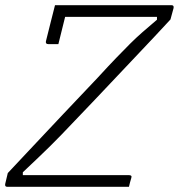

<svg xmlns="http://www.w3.org/2000/svg" viewBox="-23 -720 690 740"><path d="M474 0H5Q-5 0 -3 -11L7 -53Q56 -105 107 -159.5Q158 -214 218 -277.5Q278 -341 353 -420Q397 -468 426.5 -498.5Q456 -529 478.5 -551.5Q501 -574 525 -595Q549 -616 582 -644V-655H228Q221 -628 215 -602.5Q209 -577 202 -550H163Q152 -550 154 -561Q163 -596 171.5 -631Q180 -666 189 -700H638Q648 -700 646 -689L634 -645Q611 -620 574.5 -581Q538 -542 481.5 -482.5Q425 -423 342 -335Q298 -289 267.5 -257Q237 -225 214 -201Q191 -177 169.5 -156Q148 -135 123.5 -111.5Q99 -88 65 -56V-45H474Q487 -45 483 -34Q480 -24 478 -16.5Q476 -9 474 0Z"/></svg>

Font: Recursive Sn Lnr St Lt
Style: Italic
Weight: 300
Italic angle: -15°
Version: Version 1.079;hotconv 1.0.112;makeotfexe 2.5.65598; ttfautoh